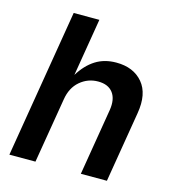

<svg xmlns="http://www.w3.org/2000/svg" viewBox="-108 -819 828 910"><g transform="rotate(15 305.5 -364.0)"><path d="M202.1 -319.3 148.9 0H21L141.6 -727.5H267.6L220.7 -444.8Q253.4 -498 296.9 -525.4Q340.3 -552.7 398.4 -552.7Q482.9 -552.7 528.3 -499Q573.7 -445.3 557.1 -347.2L499.5 0H371.6L425.8 -327.1Q434.6 -381.8 411.4 -412.8Q388.2 -443.8 338.4 -443.8Q288.1 -443.8 249.8 -411.1Q211.4 -378.4 202.1 -319.3Z"/></g></svg>

Font: Inter Semi Bold
Style: Italic
Weight: 600
Italic angle: -9.39999°
Designer: Rasmus Andersson
Foundry: rsms
Version: Version 4.000;git-3c8e0fc